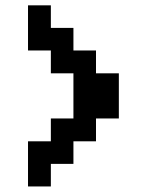

<svg xmlns="http://www.w3.org/2000/svg" viewBox="-20 -712 540 706"><path d="M83 -26.4V-192.4H167V-276.4H250V-442.4H167V-526.4H83V-692.4H167V-609.4H250V-526.4H333V-442.4H417V-276.4H333V-192.4H250V-109.4H167V-26.4Z"/></svg>

Font: KH Dot Dougenzaka 12
Style: Regular
Weight: 400
Designer: Original version for X68000 by Keitarou Hiraki (http://hp.vector.co.jp/authors/VA000874/) / TrueType conversion by Homem
Version: Version 1.00.20150527